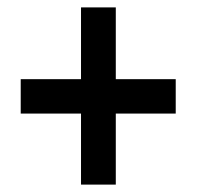

<svg xmlns="http://www.w3.org/2000/svg" viewBox="-20 -613 533 519"><path d="M293 -399V-593H199V-399H36V-306H199V-114H293V-306H455V-399Z"/></svg>

Font: Noto Sans Lao Condensed SemiBold
Style: Regular
Weight: 600
Width: 3
Designer: Monotype Design Team
Foundry: Monotype Imaging Inc.
Version: Version 2.003